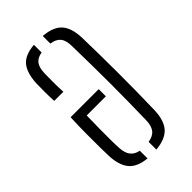

<svg xmlns="http://www.w3.org/2000/svg" viewBox="-194 -666 730 730"><g transform="rotate(-45 171.0 -300.5)"><path d="M290.5 -496.5Q291.5 -455.5 292.2 -407.2Q293 -359 293 -307.5Q293 -256 292.5 -204.5Q292 -153 290.5 -104.5Q288.5 -51 264.8 -25Q241 1 189.5 5.5V-36Q217 -40.5 228.8 -56.5Q240.5 -72.5 241 -100Q242 -146 242.8 -195Q243.5 -244 243.5 -294.8Q243.5 -345.5 242.8 -397.2Q242 -449 241 -500.5Q240.5 -531.5 228 -546.2Q215.5 -561 189.5 -564.5V-605.5Q242.5 -601 265.5 -575Q288.5 -549 290.5 -496.5ZM142 -605.5V-564Q117.5 -560 106.2 -545.2Q95 -530.5 94 -500.5Q93.5 -485.5 93.5 -456.8Q93.5 -428 95 -400H46Q44.5 -422 44.5 -451.2Q44.5 -480.5 45 -496.5Q48 -549.5 69.5 -575.2Q91 -601 142 -605.5ZM197 -312V-273.5H94Q93 -239.5 92.8 -204Q92.5 -168.5 92.8 -140.2Q93 -112 94 -100Q95.5 -70 107.8 -55Q120 -40 142 -36V5.5Q91.5 0.5 69.5 -26.2Q47.5 -53 45 -103.5Q44.5 -114.5 44 -148.8Q43.5 -183 43.8 -227.2Q44 -271.5 46 -312Z"/></g></svg>

Font: Big Shoulders Stencil Text Thin ExtraLight
Style: Regular
Weight: 250
Version: Version 2.001